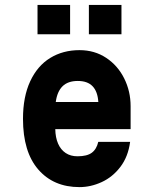

<svg xmlns="http://www.w3.org/2000/svg" viewBox="-20 -755 640 785"><path d="M74 -269Q74 -359.4 103.5 -422.7Q133 -486 185.2 -518Q237.4 -550 305 -550Q366.6 -550 414.1 -518.5Q461.6 -487 487.8 -434.4Q514 -381.8 514 -321V-227H206Q206.6 -192.6 217.5 -167.7Q228.4 -142.8 248.5 -129.4Q268.6 -116 296.8 -116Q335.6 -116 355.2 -130.4Q374.8 -144.8 381.8 -175H512Q504 -114.4 472.2 -72.7Q440.4 -31 395.7 -10.5Q351 10 305 10Q199 10 136.5 -62Q74 -134 74 -269ZM298 -424Q257.6 -424 235.6 -402.2Q213.6 -380.4 208 -338H382Q379.4 -380.4 358.7 -402.2Q338 -424 298 -424ZM266.6 -734.9V-615H133.4V-734.9ZM476.6 -734.9V-615H343.4V-734.9Z"/></svg>

Font: Fliege Mono Thin
Style: Regular
Weight: 100
Version: Version 0.020;Glyphs 3.3 (3306)